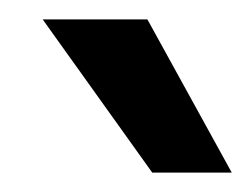

<svg xmlns="http://www.w3.org/2000/svg" viewBox="-20 -770 259 198"><path d="M24 -750H132L219 -592H137Z"/></svg>

Font: Oakes Grotesk Medium
Style: Italic
Weight: 500
Italic angle: -8°
Designer: Samuel Oakes
Foundry: Samuel Oakes
Version: Version 1.000;PS 001.000;hotconv 1.0.88;makeotf.lib2.5.64775